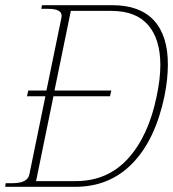

<svg xmlns="http://www.w3.org/2000/svg" viewBox="-36 -720 667 740"><path d="M611 -472Q611 -415 598 -350Q563 -182 475 -91Q387 0 254 0H-16L-14 -14H12Q70 -14 77 -47L139 -349H68L73 -371H143L201 -653Q204 -670 191 -678Q178 -686 149 -686H123L126 -700H397Q503 -700 557 -641.5Q611 -583 611 -472ZM582 -469Q582 -569 535 -623.5Q488 -678 393 -678H237L174 -371H393L388 -349H170L103 -22H256Q379 -22 458 -109.5Q537 -197 568 -350Q582 -417 582 -469Z"/></svg>

Font: Taviraj Thin
Style: Italic
Weight: 250
Italic angle: -12°
Designer: Katatrad Team
Foundry: CadsonDemak
Version: Version 1.001